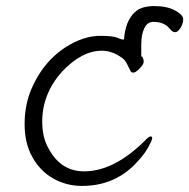

<svg xmlns="http://www.w3.org/2000/svg" viewBox="-20 -599 623 632"><path d="M388 -469Q393 -531 424 -559Q445 -579 487.5 -579Q530 -579 556.5 -564.5Q583 -550 583 -535.5Q583 -521 574 -507Q565 -493 556.5 -493Q548 -493 539 -504Q521 -527 485 -527Q465 -527 455 -506Q445 -485 445 -453V-413H448Q453 -404 453 -395.5Q453 -387 439.5 -373.5Q426 -360 419.5 -360Q413 -360 411 -363Q404 -377 397 -390.5Q390 -404 378 -411Q348 -432 315 -432Q249 -432 184 -363Q119 -290 119 -199Q119 -146 140 -110Q180 -35 257 -35Q355 -35 457 -136Q470 -150 475.5 -150Q481 -150 481 -144Q481 -138 467.5 -113.5Q454 -89 425 -59Q355 13 250 13Q199 13 156 -11Q113 -35 87 -81Q61 -127 61 -190Q61 -253 83 -305Q128 -411 223 -459Q268 -481 309.5 -481Q351 -481 365.5 -475Q380 -469 383 -469ZM539 -504Z"/></svg>

Font: LXGW WenKai Light
Style: Regular
Weight: 300
Designer: LXGW / Fontworks Inc.
Foundry: LXGW / Fontworks Inc.
Version: Version 1.501; October 10, 2024